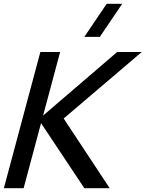

<svg xmlns="http://www.w3.org/2000/svg" viewBox="-81 -995 769 1015"><path d="M446.7 -800 565.1 -975H483.1L364.7 -800ZM-60.6 0H43.9L136 -344L364.9 0H498.9L255.6 -368.5L668.3 -720H538.3L146.8 -384L236.8 -720H132.3Z"/></svg>

Font: Manrope
Style: SemiBoldItalic
Weight: 600
Italic angle: -15°
Designer: Mikhail Sharanda
Foundry: Mikhail Sharanda
Version: Version 4.502;hotconv 1.0.109;makeotfexe 2.5.65596